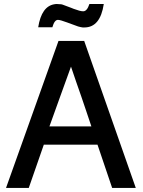

<svg xmlns="http://www.w3.org/2000/svg" viewBox="-20 -932 707 952"><path d="M463.4 -214.8H197.3L122.6 0H9.8L270 -729H397.5L653.3 0H536.1ZM433.1 -305.2Q419.9 -344.2 407.7 -380.9Q395.5 -417.5 383.1 -453.4Q370.6 -489.3 357.9 -525.6Q345.2 -562 332 -601.6Q304.7 -525.9 278.6 -453.9Q252.4 -381.8 225.1 -305.2ZM494.6 -912.1Q477.1 -795.9 398.4 -795.9H390.1Q386.2 -796.4 380.1 -797.6Q374 -798.8 367.2 -800.8L312.5 -820.8Q278.8 -833.5 267.1 -833.5Q250 -833.5 239.7 -796.9H169.4Q186 -901.4 250.5 -911.1Q252.9 -911.6 255.6 -911.9Q258.3 -912.1 262.2 -912.1L277.3 -911.1Q279.8 -911.1 283 -910.9Q286.1 -910.6 290 -909.2L333 -893.1L345.2 -888.2Q360.8 -882.3 372.6 -879.2Q384.3 -876 392.6 -876Q411.6 -876 423.3 -912.1Z"/></svg>

Font: SolaimanLipi
Style: Bold
Weight: 700
Designer: Solaiman Karim
Foundry: Al Mamun Sumon
Version: Version 2.000